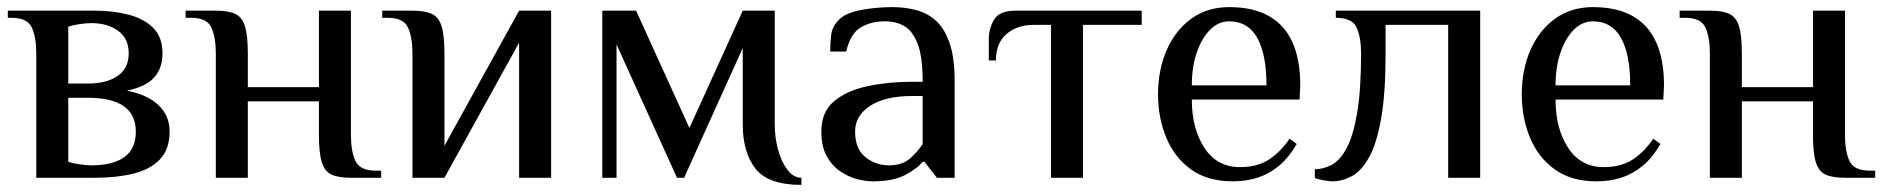

<svg xmlns="http://www.w3.org/2000/svg" viewBox="-20 -500 5296 540"><path d="M82 0V-350Q82 -395 69.5 -422.5Q57 -450 12 -450H2V-470H247Q297 -470 340.5 -459Q384 -448 410.5 -422Q437 -396 437 -350Q437 -308 413.5 -282Q390 -256 337 -245Q394 -234 425.5 -204.5Q457 -175 457 -130Q457 -80 429.5 -51.5Q402 -23 354.5 -11.5Q307 0 247 0ZM237 -35Q297 -35 329.5 -58Q362 -81 362 -130Q362 -177 328.5 -201Q295 -225 227 -225H172V-45Q183 -41 202.5 -38Q222 -35 237 -35ZM172 -265H227Q280 -265 311 -286.5Q342 -308 342 -350Q342 -392 312 -413.5Q282 -435 237 -435Q222 -435 202.5 -432Q183 -429 172 -425Z M587 0V-350Q587 -395 574.5 -422.5Q562 -450 517 -450H502V-470H587Q622 -470 641.5 -461Q661 -452 669 -426Q677 -400 677 -350V-255H877V-470H967V-120Q967 -75 979.5 -47.5Q992 -20 1037 -20H1052V0H967Q932 0 912.5 -9Q893 -18 885 -44Q877 -70 877 -120V-215H677V0Z M1140 0V-350Q1140 -395 1127.5 -422.5Q1115 -450 1070 -450H1055V-470H1140Q1175 -470 1194.5 -461Q1214 -452 1222 -426Q1230 -400 1230 -350V-90L1440 -470H1530V0H1440V-380L1230 0Z M2234 20Q2140 20 2104.5 -26Q2069 -72 2069 -150V-365L1904 0H1884L1714 -375V0H1674V-470H1769L1919 -140L2069 -470H2159V-150Q2159 -113 2168.5 -78.5Q2178 -44 2195 -22Q2212 0 2234 0Z M2435 10Q2414 10 2389.5 3.5Q2365 -3 2342 -19Q2319 -35 2304.5 -62Q2290 -89 2290 -130Q2290 -185 2325.5 -215Q2361 -245 2419.5 -257.5Q2478 -270 2545 -270H2575Q2575 -340 2561 -376.5Q2547 -413 2523.5 -426.5Q2500 -440 2470 -440Q2428 -440 2399.5 -422Q2371 -404 2360 -355H2315Q2315 -381 2318 -403.5Q2321 -426 2340 -445Q2359 -464 2402 -472Q2445 -480 2490 -480Q2524 -480 2555.5 -472Q2587 -464 2611.5 -442.5Q2636 -421 2650.5 -379.5Q2665 -338 2665 -270V0H2615L2580 -45H2575Q2560 -26 2526 -8Q2492 10 2435 10ZM2480 -35Q2517 -35 2538.5 -53.5Q2560 -72 2575 -95V-230H2545Q2470 -230 2427.5 -202.5Q2385 -175 2385 -130Q2385 -81 2414 -58Q2443 -35 2480 -35Z M2936 0V-430H2886Q2841 -430 2811 -404.5Q2781 -379 2781 -330H2761V-390Q2761 -420 2776 -445Q2791 -470 2836 -470H3191V-430H3026V0Z M3447 10Q3377 10 3330.5 -23Q3284 -56 3260.5 -112Q3237 -168 3237 -235Q3237 -303 3261 -358.5Q3285 -414 3330 -447Q3375 -480 3437 -480Q3505 -480 3549.5 -454.5Q3594 -429 3615.5 -380Q3637 -331 3637 -260L3635 -220H3332Q3332 -138 3367.5 -84Q3403 -30 3467 -30Q3516 -30 3548.5 -51Q3581 -72 3607 -110L3627 -95Q3605 -57 3577.5 -34Q3550 -11 3517.5 -0.5Q3485 10 3447 10ZM3332 -260H3542Q3542 -347 3516 -393.5Q3490 -440 3437 -440Q3407 -440 3383.5 -416.5Q3360 -393 3346 -352.5Q3332 -312 3332 -260Z M3727 10Q3719 10 3702.5 7Q3686 4 3678 1V-24Q3702 -24 3725.5 -36.5Q3749 -49 3767.5 -83.5Q3786 -118 3797 -182.5Q3808 -247 3808 -350Q3808 -395 3795.5 -422.5Q3783 -450 3737 -450V-470H4143V0H4053V-430H3877V-350Q3877 -238 3864.5 -167Q3852 -96 3830.5 -57.5Q3809 -19 3782 -4.5Q3755 10 3727 10Z M4470 10Q4400 10 4353.5 -23Q4307 -56 4283.5 -112Q4260 -168 4260 -235Q4260 -303 4284 -358.5Q4308 -414 4353 -447Q4398 -480 4460 -480Q4528 -480 4572.5 -454.5Q4617 -429 4638.5 -380Q4660 -331 4660 -260L4658 -220H4355Q4355 -138 4390.5 -84Q4426 -30 4490 -30Q4539 -30 4571.5 -51Q4604 -72 4630 -110L4650 -95Q4628 -57 4600.5 -34Q4573 -11 4540.5 -0.5Q4508 10 4470 10ZM4355 -260H4565Q4565 -347 4539 -393.5Q4513 -440 4460 -440Q4430 -440 4406.5 -416.5Q4383 -393 4369 -352.5Q4355 -312 4355 -260Z M4789 0V-350Q4789 -395 4776.5 -422.5Q4764 -450 4719 -450H4704V-470H4789Q4824 -470 4843.5 -461Q4863 -452 4871 -426Q4879 -400 4879 -350V-255H5079V-470H5169V-120Q5169 -75 5181.5 -47.5Q5194 -20 5239 -20H5254V0H5169Q5134 0 5114.5 -9Q5095 -18 5087 -44Q5079 -70 5079 -120V-215H4879V0Z"/></svg>

Font: El Messiri
Style: Regular
Weight: 400
Designer: Mohamed Gaber
Foundry: Kief Type Foundry
Version: Version 2.020